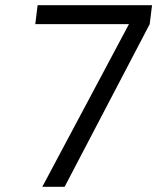

<svg xmlns="http://www.w3.org/2000/svg" viewBox="-20 -720 606 740"><path d="M477 -627H116L125 -700H566L557 -627L229 0H143Z"/></svg>

Font: Haskoy
Style: Italic
Weight: 400
Designer: Ertekin Erdin
Foundry: Ertekin Erdin
Version: Version 2.000; ttfautohint (v1.8.4.7-5d5b)